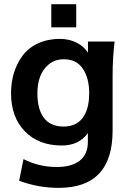

<svg xmlns="http://www.w3.org/2000/svg" viewBox="-20 -701 643 925"><path d="M286.1 -91.3C200.2 -91.3 160.2 -151.4 160.2 -251.5C160.2 -310.5 176.8 -360.4 215.8 -391.6C235.8 -407.7 259.8 -415.5 287.6 -415.5C328.1 -415.5 358.9 -400.4 378.9 -370.1C399.4 -340.3 409.7 -300.8 409.7 -252C409.7 -175.8 385.3 -91.3 286.1 -91.3ZM262.7 204.1C436 204.1 522.5 112.3 522.5 -71.8V-333C522.5 -395.5 525.9 -451.7 532.2 -501H403.8V-447.3C378.4 -486.3 330.6 -513.7 268.6 -513.7C189.9 -513.7 126.5 -482.9 89.4 -433.6C52.2 -384.3 33.2 -321.8 33.2 -251.5C33.2 -174.8 55.7 -113.3 100.1 -67.9C144.5 -22.5 204.1 0 277.8 0C333 0 374.5 -20 403.3 -59.6V-17.1C403.3 63.5 347.7 103.5 253.9 103.5C195.8 103.5 142.1 90.8 93.3 65.4L72.3 169.9C134.3 192.9 197.8 204.1 262.7 204.1ZM347.2 -569.3V-680.7H227.1V-569.3Z"/></svg>

Font: Ride
Style: Bold
Weight: 700
Version: Version 3.000